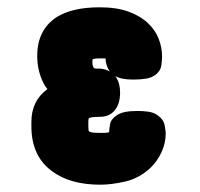

<svg xmlns="http://www.w3.org/2000/svg" viewBox="-20 -498 549 526"><path d="M412 -182Q428 -171 431 -155Q434 -139 434 -133Q434 -106 422.5 -81Q411 -56 391 -37Q360 -9 322.5 -0.5Q285 8 255 8Q173 8 124 -28Q66 -69 66 -152V-164Q66 -222 110 -254Q102 -263 96 -277Q82 -308 82 -345Q82 -416 135 -451Q178 -478 253 -478Q300 -478 332.5 -466Q365 -454 385.5 -434.5Q406 -415 415 -391Q424 -367 424 -344Q424 -333 422 -318.5Q420 -304 406 -293Q395 -285 380 -282.5Q365 -280 344 -280Q312 -280 295 -290Q297 -289 299 -285Q309 -269 309 -244Q309 -214 294.5 -196Q280 -178 254 -178Q249 -178 239.5 -177.5Q230 -177 225 -175Q222 -175 222 -164V-152Q222 -140 224 -138Q225 -137 230.5 -135.5Q236 -134 252 -134Q257 -134 265.5 -134Q274 -134 279 -136Q279 -143 281.5 -157.5Q284 -172 301 -183Q311 -189 324 -191.5Q337 -194 358 -194Q372 -194 386.5 -192Q401 -190 412 -182ZM255 -310Q272 -308 281 -302Q270 -317 269 -338H253Q242 -338 238.5 -337Q235 -336 234 -336Q234 -335 233.5 -333.5Q233 -332 233 -329Q233 -321 234.5 -317Q236 -313 237 -312Q239 -310 244 -310Q249 -310 254 -310Z"/></svg>

Font: AkaAcidDosis
Style: ExtraBold
Weight: 800
Designer: Edgar Tolentino, Pablo Impallari, Igino Marini, Aka-Acid
Foundry: Edgar Tolentino, Pablo Impallari, Igino Marini, Aka-Acid
Version: Version 1.007